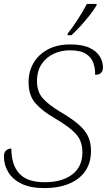

<svg xmlns="http://www.w3.org/2000/svg" viewBox="-24 -951 546 981"><path d="M202 10Q132 10 86.5 -12Q41 -34 18.5 -71Q-4 -108 -4 -153Q-4 -172 7 -182Q18 -192 34 -192Q34 -110 74 -65Q114 -20 204 -20Q293 -20 345 -59.5Q397 -99 397 -173Q397 -206 386 -232.5Q375 -259 344 -286Q313 -313 254 -348Q193 -383 157.5 -423Q122 -463 122 -531Q122 -586 147.5 -629.5Q173 -673 220.5 -698.5Q268 -724 335 -724Q397 -724 433.5 -706.5Q470 -689 486 -662.5Q502 -636 502 -607Q502 -569 462 -569Q463 -601 453 -629.5Q443 -658 415 -676Q387 -694 332 -694Q289 -694 251 -676.5Q213 -659 189 -624Q165 -589 165 -535Q165 -482 195 -448.5Q225 -415 282 -381Q343 -345 377.5 -315Q412 -285 426.5 -253Q441 -221 441 -180Q441 -90 377 -40Q313 10 202 10ZM321 -771 322 -780Q347 -811 373 -851Q399 -891 420 -931H470L469 -923Q456 -901 434.5 -873.5Q413 -846 388.5 -819Q364 -792 341 -771Z"/></svg>

Font: Noto Serif ExtraLight
Style: Italic
Weight: 200
Italic angle: -12°
Designer: Monotype Design Team
Foundry: Monotype Imaging Inc.
Version: Version 2.014; ttfautohint (v1.8.4.7-5d5b)